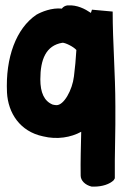

<svg xmlns="http://www.w3.org/2000/svg" viewBox="-20 -506 461 714"><path d="M6 -162C10 -86 54 -17 140 1C192 14 244 5 282 -16C281 37 279 92 280 147C280 165 296 182 321 188H330C360 188 388 179 403 164L407 157C406 67 410 -19 409 -111C409 -234 399 -347 399 -463L322 -470L318 -458C296 -473 267 -488 233 -486H231C223 -485 215 -481 210 -474C173 -478 134 -462 115 -451C40 -400 0 -292 6 -162ZM130 -211C130 -285 151 -337 212 -347C221 -348 253 -333 264 -320C262 -286 259 -253 255 -222C249 -171 217 -113 189 -115C186 -115 181 -116 176 -117C144 -130 130 -162 130 -211Z"/></svg>

Font: Snowfall
Style: Blk
Weight: 900
Designer: Jasper
Foundry: Cannot Into Space Fonts
Version: Version 0.9